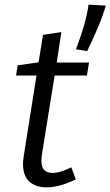

<svg xmlns="http://www.w3.org/2000/svg" viewBox="-20 -797 475 826"><path d="M306 -25Q235 9 180 9Q134 9 106.5 -15.5Q79 -40 79 -92Q79 -101 80 -108.5Q81 -116 82 -125L137 -472H49L56 -516L146 -529L165 -647L244 -659L224 -528H363L354 -472H215L160 -130Q160 -126 159 -119.5Q158 -113 158 -106Q158 -77 171 -65Q184 -53 206 -53Q223 -53 243.5 -59.5Q264 -66 287 -77ZM355 -577 307 -585Q327 -638 341 -686Q355 -734 361 -777L435 -773Q424 -733 403.5 -684Q383 -635 355 -577Z"/></svg>

Font: Bitter
Style: Italic
Weight: 400
Italic angle: -9°
Designer: Sol Matas, and Bitter project Authors
Foundry: Sol Matas
Version: Version 2.001